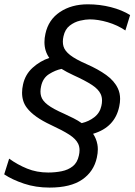

<svg xmlns="http://www.w3.org/2000/svg" viewBox="-40 -746 625 892"><path d="M190.5 125.5Q126 125.5 71.5 107.2Q17 89 -20.5 64L2.5 -9Q41 19 85.8 37.2Q130.5 55.5 184 55.5Q216.5 55.5 246.5 49.5Q276.5 43.5 298 26.5Q319.5 9.5 326.5 -23.5Q329.5 -36.5 329.5 -48Q329.5 -65 323 -78.5Q312 -101 281.2 -120.8Q250.5 -140.5 196.5 -165.5Q117 -202.5 85 -245Q62.5 -274 62.5 -315.5Q62.5 -333.5 67 -353.5Q77 -400 111.5 -431.2Q146 -462.5 189 -477Q166.5 -508.5 166.5 -550.5Q166.5 -569 171 -589Q185 -654.5 238.5 -690.2Q292 -726 368 -726Q423.5 -726 475.2 -712.8Q527 -699.5 564.5 -676L542.5 -604.5Q505.5 -629.5 460.5 -642.8Q415.5 -656 377 -656Q358 -656 332 -650Q306 -644 284 -627Q262 -610 255 -577.5Q252 -564.5 252 -552.5Q252 -541 255 -530.5Q261 -509.5 286 -490Q311 -470.5 362.5 -448Q416 -424.5 453.5 -397.5Q491 -370.5 507.5 -335.5Q518 -313.5 518 -286.5Q518 -270 514 -251.5Q494 -154.5 392.5 -124.5Q407.5 -102 412.5 -75Q414.5 -64 414.5 -52.5Q414.5 -34.5 410 -14Q396 51 342 88.2Q288 125.5 190.5 125.5ZM258 -217.5Q281 -207 301.8 -196.5Q322.5 -186 339.5 -174Q372.5 -181.5 398.2 -201.5Q424 -221.5 431 -254Q434 -267 434 -278.5Q434 -296 427.5 -309.5Q417 -332 386.2 -352Q355.5 -372 301.5 -396.5Q269 -411.5 246 -426Q217 -420 188 -401.8Q159 -383.5 151 -345.5Q148 -332.5 148 -320.5Q148 -309 151 -299Q156.5 -278.5 181.5 -259.2Q206.5 -240 258 -217.5Z"/></svg>

Font: Heraclito
Style: Italic
Weight: 400
Italic angle: -12°
Designer: Kostas Bartsokas (font) & Cristiano Sobral (main changes)
Foundry: Kostas Bartsokas (font) & Cristiano Sobral (main changes)
Version: Version 1.00;July 8, 2020;FontCreator 13.0.0.2655 64-bit